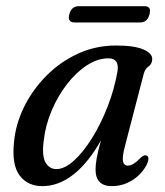

<svg xmlns="http://www.w3.org/2000/svg" viewBox="-20 -608 546 637"><path d="M395 -125Q385 -87.5 388 -73Q391 -58.5 404.5 -58.5Q422 -58.5 447 -85Q458.5 -95.5 466 -92Q478 -87.5 467.5 -63Q450.5 -30 419.2 -10.2Q388 9.5 351 9.5Q297 9.5 297 -46Q297 -61.5 300.8 -83Q304.5 -104.5 315 -142.5Q273.5 -68.5 224.2 -29.5Q175 9.5 120.5 9.5Q71.5 9.5 45 -26Q18.5 -61.5 26.5 -136.5Q32 -197 60.2 -254Q88.5 -311 134.2 -357Q180 -403 238.8 -430Q297.5 -457 365 -457Q426 -457 456.2 -443.8Q486.5 -430.5 485 -410.5Q484 -395 472.8 -387.5Q461.5 -380 457 -363.5ZM125 -140.5Q118.5 -90.5 131.2 -68.8Q144 -47 167 -47Q194.5 -47 225.8 -75.5Q257 -104 286.2 -151.2Q315.5 -198.5 337.8 -256.2Q360 -314 370 -372.5Q376 -414.5 339.5 -414.5Q304 -414.5 268.2 -391.2Q232.5 -368 202 -328.5Q171.5 -289 151 -240.2Q130.5 -191.5 125 -140.5ZM210 -560.5Q217 -587.5 241.5 -587.5H459Q483.5 -587.5 476 -560.5Q469 -533.5 445 -533.5H227.5Q203 -533.5 210 -560.5Z"/></svg>

Font: Fraunces 72pt S050
Style: Italic
Weight: 400
Italic angle: -16°
Version: Version 1.000; ttfautohint (v1.8.3)